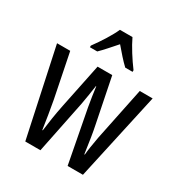

<svg xmlns="http://www.w3.org/2000/svg" viewBox="-178 -959 962 1021"><g transform="rotate(30 302.5 -449.0)"><path d="M340 -832H263C244 -789 207 -731 171 -682V-672H216C240 -695 271 -731 302 -766C332 -731 360 -698 388 -672H433V-682C400 -726 361 -787 340 -832ZM322 -391 384 -66H478L596 -603H517L450 -278C441 -230 435 -190 433 -164H430C420 -236 411 -293 403 -330L348 -603H258L202 -331C189 -268 181 -212 175 -164H172C164 -221 154 -280 144 -335L90 -603H9L124 -66H217L283 -391C290 -427 296 -470 302 -509H304C309 -472 315 -429 322 -391Z"/></g></svg>

Font: Noto Sans Malayalam UI ExtraCondensed
Style: Regular
Weight: 400
Width: 2
Designer: Jelle Bosma - Monotype Design Team
Foundry: Monotype Imaging Inc.
Version: Version 2.104